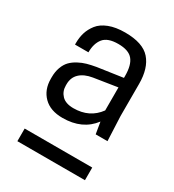

<svg xmlns="http://www.w3.org/2000/svg" viewBox="-146 -877 682 751"><g transform="rotate(30 195.0 -501.5)"><path d="M298.8 -388.2 290 -440.9Q243.2 -378.9 153.8 -378.9Q98.6 -378.9 68.4 -409.2Q38.1 -439.5 38.1 -488.8V-496.1Q38.1 -521 45.4 -540.8Q52.7 -560.5 64.7 -573Q76.7 -585.4 94.5 -595Q112.3 -604.5 129.9 -609.4Q147.5 -614.3 169.9 -618.2L284.2 -634.8V-644Q284.2 -692.9 265.1 -715.8Q246.1 -738.8 199.2 -738.8Q151.4 -738.8 132.6 -715.3Q113.8 -691.9 113.8 -651.9H53.2V-659.2Q53.2 -684.1 59.8 -705.8Q66.4 -727.5 82 -747.6Q97.7 -767.6 127.7 -779.3Q157.7 -791 200.2 -791Q280.3 -791 313.7 -752.9Q347.2 -714.8 347.2 -644V-499L352.1 -388.2ZM171.9 -433.1Q244.6 -433.1 284.2 -487.8V-591.8L178.2 -575.2Q142.1 -569.3 122.1 -550.5Q102.1 -531.7 102.1 -501V-495.1Q102.1 -468.8 119.4 -450.9Q136.7 -433.1 171.9 -433.1ZM352.1 -211.9H46.9V-269H352.1Z"/></g></svg>

Font: Cooper Hewitt
Style: Book
Weight: 705
Designer: Village Type and Design LLC
Foundry: Cooper Hewitt Smithsonian Design Museum
Version: 1.000